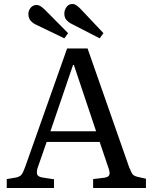

<svg xmlns="http://www.w3.org/2000/svg" viewBox="-20 -947 769 967"><path d="M14 0V-45L61 -53Q79 -57 87.5 -66.5Q96 -76 107 -107L318 -703H421L630 -106Q640 -81 646.5 -71Q653 -61 674 -56L715 -47V0H449V-45L506 -52Q526 -55 530.5 -66Q535 -77 526 -102L482 -232H215L171 -106Q164 -86 166.5 -71.5Q169 -57 194 -53L252 -44V0ZM234 -286H464L352 -620H348ZM482 -754 346 -824Q327 -833 315.5 -845.5Q304 -858 304 -879Q304 -896 315 -911.5Q326 -927 345 -927Q354 -927 363 -921.5Q372 -916 384 -904L501 -780ZM304 -754 165 -821Q145 -830 134 -843Q123 -856 123 -877Q123 -894 134.5 -908Q146 -922 165 -922Q174 -922 183 -916.5Q192 -911 205 -899L323 -780Z"/></svg>

Font: Literata 18pt
Style: Regular
Weight: 400
Designer: Latin by Veronika Burian and Jose Scaglione. Greek by Irene Vlachou. Cyrillic by Vera Evstafieva.
Foundry: TypeTogether
Version: Version 3.103;gftools[0.9.29]